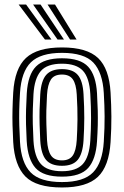

<svg xmlns="http://www.w3.org/2000/svg" viewBox="-20 -820 548 850"><path d="M254.5 10Q140.5 10 92.5 -38.6Q44.5 -87.2 38.5 -191Q36.2 -231.5 35.4 -266.4Q34.5 -301.2 35.4 -335.9Q36.2 -370.5 38.5 -410Q45 -517 95.1 -563.5Q145.2 -610 254.5 -610Q365.2 -610 414.4 -562.9Q463.5 -515.8 469.5 -410Q472.8 -354.5 473.1 -304.1Q473.5 -253.8 469.5 -191Q462.8 -84 413.2 -37Q363.8 10 254.5 10ZM254.5 -14Q350.5 -14 392.1 -56.9Q433.8 -99.8 439.5 -192.8Q443.5 -257.5 443.1 -304.8Q442.8 -352 439.5 -408.2Q434.2 -499.5 393.4 -542.8Q352.5 -586 254.5 -586Q159.5 -586 116.9 -544.2Q74.2 -502.5 68.5 -408.2Q65.8 -363.5 65.1 -329.2Q64.5 -295 65.5 -263Q66.5 -231 68.5 -192.5Q73.8 -100 115.4 -57Q157 -14 254.5 -14ZM254.5 -38Q172 -38 137.5 -76.1Q103 -114.2 98.2 -195.5Q96 -235 95.2 -268.8Q94.5 -302.5 95.4 -335.8Q96.2 -369 98.5 -406.5Q103.5 -489.8 139.6 -525.9Q175.8 -562 254.5 -562Q336 -562 370.4 -524.5Q404.8 -487 409.5 -407Q412 -363.5 412.8 -330.1Q413.5 -296.8 412.8 -265.1Q412 -233.5 409.5 -194.5Q404.5 -114.8 370.4 -76.4Q336.2 -38 254.5 -38ZM254.5 -62Q317.5 -62 346.4 -93.4Q375.2 -124.8 379.8 -197.8Q383 -249 383.1 -296.9Q383.2 -344.8 379.8 -403.8Q375.8 -476 346.9 -507Q318 -538 254.5 -538Q188.2 -538 160.4 -505.2Q132.5 -472.5 128.2 -403.5Q126.2 -371.2 125.4 -339Q124.5 -306.8 125.2 -271.9Q126 -237 128.2 -196.5Q132.5 -125.8 161 -93.9Q189.5 -62 254.5 -62ZM254.5 -86Q206.2 -86 184 -112Q161.8 -138 158.2 -197.8Q156.2 -235.2 155.4 -268.4Q154.5 -301.5 155.2 -334.2Q156 -367 158.2 -402.5Q162 -462.8 184.5 -488.4Q207 -514 254.5 -514Q302.2 -514 324.4 -488.2Q346.5 -462.5 349.8 -403Q353.2 -344.5 353.1 -297.5Q353 -250.5 349.8 -198.5Q346 -139 324.2 -112.5Q302.5 -86 254.5 -86ZM254.5 -110Q287 -110 301.9 -131.2Q316.8 -152.5 319.8 -200.2Q322.5 -245.2 323 -291.6Q323.5 -338 319.8 -401.5Q317.2 -448 302.2 -469Q287.2 -490 254.5 -490Q219.8 -490 205.4 -467.8Q191 -445.5 188.2 -400.8Q186 -362.8 185.2 -331.2Q184.5 -299.8 185.4 -268.5Q186.2 -237.2 188.2 -199.5Q191 -153.5 205.8 -131.8Q220.5 -110 254.5 -110ZM179 -645 62.5 -800H95.5L207.8 -645ZM234.8 -645 126.5 -800H159.5L263.2 -645ZM290.2 -645 190.5 -800H223.5L319 -645Z"/></svg>

Font: Big Shoulders Inline Text Thin Black
Style: Regular
Weight: 900
Version: Version 2.002